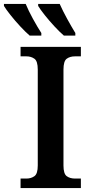

<svg xmlns="http://www.w3.org/2000/svg" viewBox="-75 -951 457 971"><path d="M29 0V-48H59Q82 -48 99 -60Q116 -72 116 -114V-599Q116 -642 99 -654Q82 -666 59 -666H29V-714H334V-666H304Q279 -666 262.5 -654Q246 -642 246 -599V-114Q246 -72 262.5 -60Q279 -48 304 -48H334V0ZM248 -771Q227 -789 200.5 -817.5Q174 -846 151 -875Q128 -904 118 -921V-931H227Q242 -897 264.5 -856Q287 -815 306 -784V-771ZM75 -771Q54 -789 27.5 -817.5Q1 -846 -22 -875Q-45 -904 -55 -921V-931H55Q69 -897 91.5 -856Q114 -815 134 -784V-771Z"/></svg>

Font: Noto Serif SemiCondensed SemiBold
Style: Regular
Weight: 600
Width: 4
Designer: Monotype Design Team
Foundry: Monotype Imaging Inc.
Version: Version 2.013; ttfautohint (v1.8.4.7-5d5b)